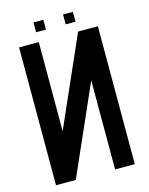

<svg xmlns="http://www.w3.org/2000/svg" viewBox="-143 -1088 912 1177"><g transform="rotate(-15 312.5 -500.0)"><path d="M437.5 -937.5H375V-1000H437.5ZM250 -937.5H187.5V-1000H250ZM187.5 -309.6 437 -875H562.5V0H437.5V-565.4L188 0H62.5V-875H187.5Z"/></g></svg>

Font: Oldtimer
Style: Regular
Weight: 400
Designer: GGBotNet
Foundry: GGBotNet
Version: 1.00